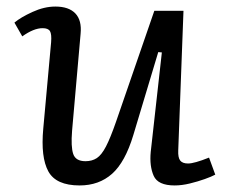

<svg xmlns="http://www.w3.org/2000/svg" viewBox="-20 -552 692 586"><path d="M24 -483Q43 -499 79 -515.5Q115 -532 149 -532Q190 -532 210 -511Q230 -490 226 -449L200 -153Q196 -104 203.5 -82Q211 -60 241 -60Q261 -60 275.5 -69.5Q290 -79 303.5 -105Q317 -131 334 -180L451 -519H540L524 -93Q523 -71 530 -62Q537 -53 554 -53Q573 -53 618 -71L637 -19Q626 -13 605 -5.5Q584 2 559.5 8Q535 14 513 14Q462 14 449 -15.5Q436 -45 440 -88L474 -392L463 -393L387 -140Q362 -57 322 -21.5Q282 14 223 14Q151 14 127.5 -29Q104 -72 112 -159L136 -423Q138 -448 132.5 -457Q127 -466 110 -466Q83 -466 48 -441Z"/></svg>

Font: Literata 7pt
Style: Italic
Weight: 400
Italic angle: -2°
Designer: Latin by Veronika Burian and Jose Scaglione. Greek by Irene Vlachou. Cyrillic by Vera Evstafieva
Foundry: TypeTogether
Version: Version 3.002